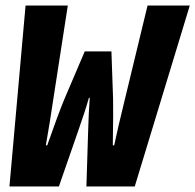

<svg xmlns="http://www.w3.org/2000/svg" viewBox="-20 -671 703 691"><path d="M14 0 72 -651H224L172 -315Q160 -233 145 -148H150Q188 -257 212 -315L285 -486H381L387 -315Q388 -275 386 -148H391Q403 -206 430 -316L511 -651H663L465 0H291L297 -193Q299 -267 303 -319H300Q285 -266 259 -193L192 0Z"/></svg>

Font: TypoPRO Source Code Pro
Style: Italic
Weight: 900
Italic angle: -11°
Monospace: yes
Designer: Paul D. Hunt, Teo Tuominen
Foundry: Adobe Systems Incorporated
Version: Version 1.030;PS 1.0;hotconv 1.0.84;makeotf.lib2.5.63406